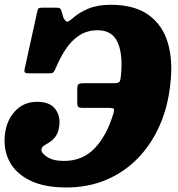

<svg xmlns="http://www.w3.org/2000/svg" viewBox="-20 -788 763 825"><path d="M1 -209Q7.5 -270.5 44.8 -310.5Q82 -350.5 139.5 -350.5Q193 -350.5 216.2 -321.2Q239.5 -292 235 -250Q231.5 -219.5 219.8 -203Q208 -186.5 194 -177.8Q180 -169 169.5 -162.5Q159 -156 158 -146Q156.5 -131 182.2 -113.8Q208 -96.5 255 -96.5Q335.5 -96.5 387.2 -151.2Q439 -206 467 -299.5Q472.5 -318 468.2 -321.2Q464 -324.5 443.5 -324.5H335Q322 -324.5 317 -328Q312 -331.5 312 -346V-406Q312 -421.5 317.2 -426Q322.5 -430.5 339.5 -430.5H468.5Q490.5 -430.5 494.2 -437.5Q498 -444.5 499.5 -462.5Q509 -552.5 485.8 -605.2Q462.5 -658 400 -658Q355 -658 321.2 -636.2Q287.5 -614.5 262.8 -577.2Q238 -540 219 -494Q214 -482.5 210 -477.8Q206 -473 190.5 -473H104Q91 -473 87.2 -476.8Q83.5 -480.5 86 -492.5L138.5 -731Q141.5 -746 144 -750.5Q146.5 -755 162 -755H220.5Q232.5 -755 236 -753Q239.5 -751 243 -744.5L252.5 -712Q261 -696 267.2 -695Q273.5 -694 287.5 -705.5Q317 -733 358 -750.2Q399 -767.5 454.5 -767.5Q558 -767.5 618.8 -723.5Q679.5 -679.5 701.8 -601.8Q724 -524 711.5 -424Q701.5 -329.5 666.2 -249.2Q631 -169 573.2 -109Q515.5 -49 437.8 -15.8Q360 17.5 265 17.5Q170 17.5 109 -12.5Q48 -42.5 21 -93.8Q-6 -145 1 -209Z"/></svg>

Font: Besley* Narrow Heavy
Style: Italic
Weight: 800
Width: 4
Italic angle: -13°
Designer: Owen Earl
Foundry: indestructible type*
Version: Version 3.000; ttfautohint (v1.8.3)